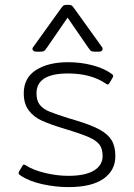

<svg xmlns="http://www.w3.org/2000/svg" viewBox="-20 -749 546 784"><path d="M115 -556 227 -712Q235 -723 238.5 -726Q242 -729 250 -729H262Q270 -729 273.5 -726Q277 -723 285 -712L397 -556Q399 -554 399 -549Q399 -544 395 -541Q391 -538 385 -538H366Q355 -538 351 -541.5Q347 -545 340 -555L256 -677L172 -555Q165 -545 161 -541.5Q157 -538 146 -538H127Q119 -538 114.5 -544Q110 -550 115 -556ZM63 -33Q57 -37 56 -40Q55 -43 58 -49L71 -71Q74 -77 78 -77Q80 -77 85 -74Q116 -54 165 -42.5Q214 -31 259 -31Q328 -31 363.5 -52.5Q399 -74 399 -112Q399 -141 386.5 -158Q374 -175 342.5 -189Q311 -203 244 -223Q185 -241 151.5 -256Q118 -271 97.5 -298Q77 -325 77 -368Q77 -431 127 -463Q177 -495 258 -495Q310 -495 357.5 -482.5Q405 -470 435 -448Q441 -444 442 -441Q443 -438 440 -432L427 -410Q424 -404 420 -404Q417 -404 413 -407Q352 -449 258 -449Q129 -449 129 -368Q129 -338 142.5 -321Q156 -304 181.5 -293.5Q207 -283 264 -265Q273 -263 291 -257Q354 -238 387.5 -219.5Q421 -201 436 -176Q451 -151 451 -111Q451 -53 402.5 -19Q354 15 259 15Q207 15 152.5 3Q98 -9 63 -33Z"/></svg>

Font: Mitr ExtraLight
Style: Regular
Weight: 250
Designer: Thanarat Vachiruckul
Foundry: Cadson Demak Co.,Ltd.
Version: Version 1.000